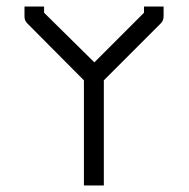

<svg xmlns="http://www.w3.org/2000/svg" viewBox="-20 -617 580 588"><path d="M298 -371V-49H237V-371L64 -545Q55 -554 55 -566V-597H115V-578L269 -426L421 -578V-597H481V-568Q481 -554 473 -546Z"/></svg>

Font: 3270 Nerd Font
Style: Regular
Weight: 400
Monospace: yes
Version: Version 3.0.1;Nerd Fonts 3.3.0